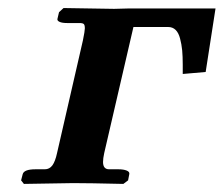

<svg xmlns="http://www.w3.org/2000/svg" viewBox="-20 -454 553 475"><path d="M121.1 -75.2 185.1 -354Q189.9 -377.4 189.9 -383.8Q189.9 -392.1 187.3 -394.5Q184.6 -397 176.8 -397H146Q133.8 -397 127.4 -399.9Q121.1 -402.8 122.1 -407.2L126 -423.8L137.2 -434.1L262.2 -432.1Q268.6 -432.1 281.2 -432.6Q293.9 -433.1 299.8 -433.1H513.2L488.8 -275.9L432.1 -271V-293.9Q432.1 -314.5 430.7 -329.6Q429.2 -344.7 425.5 -358.6Q421.9 -372.6 414.6 -379.9Q407.2 -387.2 396 -387.2H310.1L237.8 -75.2Q234.9 -62 234.9 -53.2Q234.9 -35.2 250 -35.2H272.9Q285.6 -35.2 293.5 -32Q301.3 -28.8 299.8 -22.9L296.9 -7.8L285.2 1Q199.2 -1 161.1 -1L39.1 1L32.2 -7.8L36.1 -22.9Q39.1 -35.2 67.9 -35.2H90.8Q102.5 -35.2 109.6 -44.9Q116.7 -54.7 121.1 -75.2Z"/></svg>

Font: Linux Libertine G
Style: Bold Italic
Weight: 700
Italic angle: -11.5°
Designer: Philipp H. Poll
Foundry: Philipp H. Poll
Version: Version 4.1.0